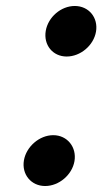

<svg xmlns="http://www.w3.org/2000/svg" viewBox="-20 -571 342 642"><path d="M133 -468C125 -421 156 -382 203 -382C249 -382 293 -419 301 -465C309 -512 277 -551 230 -551C184 -551 141 -514 133 -468ZM60 -35C52 12 84 51 131 51C177 51 221 14 229 -32C237 -79 205 -119 158 -119C112 -119 68 -81 60 -35Z"/></svg>

Font: Blanket
Style: BlkObl
Weight: 900
Foundry: Cannot Into Space Fonts
Version: Version 0.9